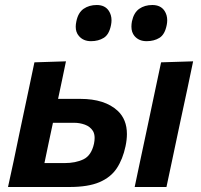

<svg xmlns="http://www.w3.org/2000/svg" viewBox="-20 -747 802 767"><path d="M12 0Q23.5 -52.5 34.5 -103.5Q45 -154.5 58 -216.5L68.5 -266Q84 -338 95 -391Q106 -443.5 117.5 -498L243.5 -502Q235.5 -463.5 228 -427.5Q220 -391 212 -352H301Q398.5 -352 450 -304.5Q487 -270 487 -211.5Q487 -189 481.5 -163Q470.5 -111 446.5 -74.8Q422.5 -38.5 377.2 -19.2Q332 0 258 0ZM157.5 -95.5H237.5Q282.5 -95.5 313.8 -110.8Q345 -126 355.5 -173Q358 -185.5 358 -196Q358 -212 351.5 -223.5Q340 -241.5 319.2 -249Q298.5 -256.5 276.5 -256.5H191.5Q182.5 -214.5 174.5 -176.8Q166.5 -139 157.5 -95.5ZM518 0Q528 -48 540 -104.5Q551 -155 564 -217L574.5 -266.5Q590 -339 601 -392Q612 -444.5 623.5 -498L751.5 -502Q740 -446.5 728.8 -393.5Q717.5 -340.5 701.5 -266.5L691 -217Q678 -155 667.2 -104.5Q656.5 -54 645 0ZM565.5 -582.5Q534.5 -582.5 517 -603.5Q505 -618 505 -640.5Q505 -650.5 507 -661.5Q514.5 -696.5 536.2 -711.8Q558 -727 588.5 -727Q621.5 -727 637 -704Q648 -687.5 648 -666Q648 -657 646 -647Q638.5 -609 617 -595.8Q595.5 -582.5 565.5 -582.5ZM343.5 -582.5Q312.5 -582.5 295 -603.5Q282.5 -618 282.5 -640Q282.5 -650 285 -661.5Q292 -696.5 314 -711.8Q336 -727 366.5 -727Q399 -727 414.5 -704Q425.5 -687.5 425.5 -666Q425.5 -657 423.5 -647Q416 -609 394.5 -595.8Q373 -582.5 343.5 -582.5Z"/></svg>

Font: Heraclito SemiBold
Style: Italic
Weight: 600
Italic angle: -12°
Designer: Kostas Bartsokas (font) & Cristiano Sobral (main changes)
Foundry: Kostas Bartsokas (font) & Cristiano Sobral (main changes)
Version: Version 1.00;July 8, 2020;FontCreator 13.0.0.2655 64-bit